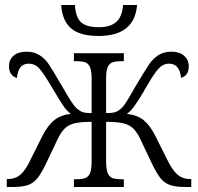

<svg xmlns="http://www.w3.org/2000/svg" viewBox="-20 -749 792 769"><path d="M7 -32H12Q42 -32 63 -50.5Q84 -69 105 -115L151 -207Q172 -247 197 -267.5Q222 -288 264 -293Q247 -305 233 -326Q219 -347 185 -404Q155 -455 137.5 -474.5Q120 -494 95 -494Q73 -494 61.5 -479Q50 -464 48 -437Q34 -440 25 -452Q16 -464 16 -484Q16 -510 34.5 -526Q53 -542 86 -542Q117 -542 138.5 -528Q160 -514 174 -493.5Q188 -473 216 -425L232 -398Q267 -336 283 -319Q296 -306 308.5 -301Q321 -296 347 -296V-433Q347 -465 340.5 -480Q334 -495 321 -499.5Q308 -504 283 -504H276V-536H476V-504H470Q444 -504 431 -499.5Q418 -495 411.5 -480.5Q405 -466 405 -435V-296Q432 -296 444.5 -301Q457 -306 470 -319Q484 -334 518 -395Q527 -409 536 -425Q563 -471 578 -492.5Q593 -514 614.5 -528Q636 -542 667 -542Q699 -542 717.5 -525.5Q736 -509 736 -484Q736 -446 705 -437Q700 -494 657 -494Q633 -494 614.5 -473.5Q596 -453 568 -404Q566 -400 562.5 -395Q559 -390 556 -383Q531 -342 517.5 -323Q504 -304 488 -293Q530 -288 555 -268Q580 -248 601 -207L647 -115Q669 -69 690 -50.5Q711 -32 740 -32H746V0H723Q682 0 659.5 -8.5Q637 -17 621.5 -37Q606 -57 586 -99L542 -192Q528 -221 512.5 -235.5Q497 -250 472.5 -255.5Q448 -261 405 -261V-103Q405 -71 411.5 -55.5Q418 -40 431 -35.5Q444 -31 470 -31H476V0H276V-31H283Q309 -31 322 -36Q335 -41 341 -56.5Q347 -72 347 -105V-261Q305 -261 280.5 -255.5Q256 -250 240.5 -235.5Q225 -221 211 -192L167 -99Q147 -57 131 -36.5Q115 -16 92.5 -8Q70 0 29 0H7ZM225 -729H280Q283 -679 305 -659.5Q327 -640 376 -640Q421 -640 445 -660.5Q469 -681 473 -729H529Q519 -605 375 -605Q299 -605 264 -636Q229 -667 225 -729Z"/></svg>

Font: Noto Serif NarrowLight
Style: Regular
Weight: 300
Width: 4
Designer: Monotype Design Team
Foundry: Monotype Imaging Inc.
Version: Version 1.001